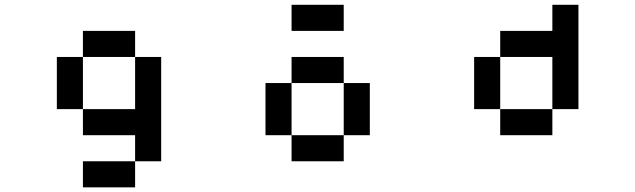

<svg xmlns="http://www.w3.org/2000/svg" viewBox="-20 -576 2707 818"><path d="M222.2 -111.1H333.3V0H555.6V111.1H666.7V-333.3H555.6V-444.4H333.3V-333.3H555.6V-111.1H333.3V-333.3H222.2ZM333.3 222.2H555.6V111.1H333.3Z M1222.2 -444.4H1444.4V-555.6H1222.2ZM1222.2 -333.3V-222.2H1111.1V0H1222.2V-222.2H1444.4V-333.3ZM1222.2 0V111.1H1444.4V0ZM1444.4 0H1555.6V-222.2H1444.4Z M2000 -111.1H2111.1V0H2333.3V-111.1H2111.1V-333.3H2000ZM2111.1 -333.3H2333.3V-111.1H2444.4V-555.6H2333.3V-444.4H2111.1Z"/></svg>

Font: linjaSipiki
Style: Regular
Weight: 500
Foundry: Made with Bits'n'Picas by Kreative Software
Version: Version 1.3